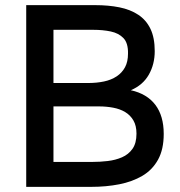

<svg xmlns="http://www.w3.org/2000/svg" viewBox="-20 -727 702 747"><path d="M82 0V-707H351Q402 -707 444.5 -698.5Q487 -690 518 -669.5Q549 -649 565.5 -614.5Q582 -580 582 -528Q582 -477 559 -436.5Q536 -396 489 -376Q552 -362 584.5 -319Q617 -276 617 -206Q617 -146 595 -106Q573 -66 534 -43Q495 -20 444 -10Q393 0 335 0ZM188 -97H339Q369 -97 399 -100.5Q429 -104 454.5 -115Q480 -126 495.5 -148Q511 -170 511 -207Q511 -238 499 -258.5Q487 -279 467 -291Q447 -303 420.5 -308Q394 -313 366 -313H188ZM188 -404H322Q356 -404 384.5 -410Q413 -416 434 -430Q455 -444 466.5 -465.5Q478 -487 478 -518Q479 -559 460.5 -578.5Q442 -598 411 -604.5Q380 -611 343 -611H188Z"/></svg>

Font: Onest Medium
Style: Regular
Weight: 500
Designer: Dmitri Voloshin, Andrey Kudryavtsev
Foundry: Dmitri Voloshin, Andrey Kudryavtsev
Version: Version 1.000;gftools[0.9.33]